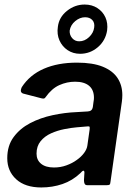

<svg xmlns="http://www.w3.org/2000/svg" viewBox="-20 -816 598 846"><path d="M334 -53Q299 -20 255 -5Q211 10 162 10Q91 10 51.5 -26Q12 -62 12 -119Q12 -174 40 -212Q68 -250 113 -273.5Q158 -297 212 -308.5Q266 -320 317 -322L367 -325Q386 -326 389 -344L392 -367Q393 -372 393.5 -376.5Q394 -381 394 -385Q394 -420 372.5 -438Q351 -456 311 -456Q275 -456 241.5 -441Q208 -426 181 -388Q178 -383 174 -382Q170 -381 162 -383L81 -404Q75 -406 72.5 -412Q70 -418 76 -432Q111 -486 173 -513Q235 -540 319 -540Q389 -540 433 -522Q477 -504 498 -472Q519 -440 519 -397Q519 -390 518.5 -383Q518 -376 517 -368L467 -16Q466 -5 463 -2.5Q460 0 450 0H365Q356 0 353 -6Q350 -12 350 -22L352 -56Q351 -73 334 -53ZM375 -246Q376 -255 374.5 -257.5Q373 -260 365 -259L318 -255Q294 -253 263.5 -247Q233 -241 205 -228.5Q177 -216 159 -194Q141 -172 141 -139Q141 -111 161 -94.5Q181 -78 218 -78Q247 -78 273 -87.5Q299 -97 318 -111Q338 -125 350.5 -142Q363 -159 365 -175ZM452 -682Q445 -637 411 -608Q377 -579 333 -579Q302 -579 278 -595Q254 -611 242 -638Q230 -665 235 -698Q240 -740 275 -768Q310 -796 353 -796Q385 -796 409 -780.5Q433 -765 444.5 -739.5Q456 -714 452 -682ZM395 -695Q398 -716 386.5 -728Q375 -740 355 -740Q332 -740 311.5 -723Q291 -706 287 -681Q286 -662 298 -648Q310 -634 329 -634Q353 -634 372.5 -652.5Q392 -671 395 -695Z"/></svg>

Font: Libre Franklin SemiBold
Style: Italic
Weight: 600
Italic angle: -8°
Designer: Pablo Impallari, Rodrigo Fuenzalida, Nhung Nguyen
Foundry: Impallari Type
Version: Version 3.000